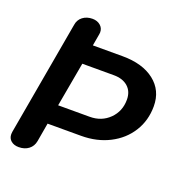

<svg xmlns="http://www.w3.org/2000/svg" viewBox="-130 -825 903 949"><g transform="rotate(20 322.0 -350.5)"><path d="M14 -38Q14 -46 15 -50L121 -651Q125 -679 146 -695Q167 -711 197 -711Q222 -711 238.5 -697Q255 -683 255 -661Q255 -654 254 -651L243 -588H399Q505 -588 567 -539.5Q629 -491 629 -408Q629 -333 592 -274Q555 -215 489.5 -181.5Q424 -148 341 -148H165L148 -50Q143 -22 122 -6Q101 10 70 10Q45 10 29.5 -3Q14 -16 14 -38ZM349 -251Q411 -251 452 -291.5Q493 -332 493 -393Q493 -436 465.5 -460.5Q438 -485 391 -485H225L183 -251Z"/></g></svg>

Font: Kodchasan
Style: Bold Italic
Weight: 700
Italic angle: -10°
Version: Version 1.000; ttfautohint (v1.6)